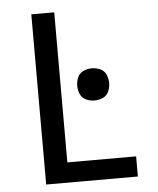

<svg xmlns="http://www.w3.org/2000/svg" viewBox="-53 -780 681 826"><g transform="rotate(-5 288.0 -367.5)"><path d="M113 0H509V-87H212V-735H113ZM352 -342Q371 -342 388.5 -350Q406 -358 413.5 -375.5Q421 -393 421 -411Q421 -430 413.5 -447.5Q406 -465 388.5 -473Q371 -481 352 -481Q333 -481 315.5 -473Q298 -465 290.5 -447.5Q283 -430 283 -411Q283 -393 290.5 -375.5Q298 -358 315.5 -350Q333 -342 352 -342Z"/></g></svg>

Font: Iosevka Sparkle Medium
Style: Regular
Weight: 500
Designer: Belleve Invis
Foundry: Belleve Invis
Version: Version 4.5.0; ttfautohint (v1.8.3)